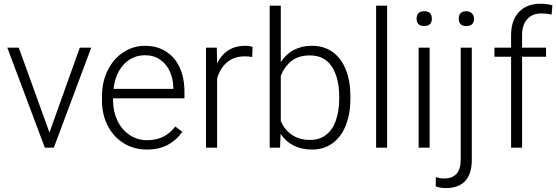

<svg xmlns="http://www.w3.org/2000/svg" viewBox="-20 -780 2937 1014"><path d="M461.9 -528.3 264.2 0H216.8L18.6 -528.3H79.1L241.2 -80.1L401.4 -528.3Z M942.9 -84Q914.1 -41.5 867.7 -15.9Q821.3 9.8 755.4 9.8Q687.5 9.8 633.5 -23.4Q579.6 -56.6 549.1 -115.7Q518.6 -174.8 518.6 -249.5V-270.5Q518.6 -349.1 549.6 -410.2Q580.6 -471.2 632.6 -504.6Q684.6 -538.1 745.1 -538.1Q810.5 -538.1 857.9 -507.3Q905.3 -476.6 929.7 -421.9Q954.1 -367.2 954.1 -296.4V-260.7H577.1V-249.5Q577.1 -191.4 600.1 -143.3Q623 -95.2 664.1 -67.4Q705.1 -39.6 757.8 -39.6Q851.1 -39.6 905.8 -111.8ZM579.6 -310.5H895.5V-316.9Q894.5 -362.8 877.2 -401.9Q859.9 -440.9 826.2 -464.6Q792.5 -488.3 745.1 -488.3Q701.2 -488.3 665.8 -466.3Q630.4 -444.3 607.9 -404.1Q585.4 -363.8 579.6 -310.5Z M1126.5 -364.3V0H1067.9V-528.3H1125L1126.5 -445.8Q1173.3 -538.1 1274.9 -538.1Q1298.3 -538.1 1314 -532.2L1312 -479Q1291 -482.4 1272.9 -482.4Q1215.8 -482.4 1178.7 -450.7Q1141.6 -418.9 1126.5 -364.3Z M1830.6 -258.8Q1830.6 -179.7 1806.6 -118.9Q1782.7 -58.1 1737.1 -24.2Q1691.4 9.8 1628.9 9.8Q1518.1 9.8 1461.9 -72.8L1459 0H1404.3V-750H1462.9V-452.1Q1519.5 -538.1 1627.9 -538.1Q1691.4 -538.1 1737.1 -505.1Q1782.7 -472.2 1806.6 -411.6Q1830.6 -351.1 1830.6 -269ZM1462.9 -379.4V-140.6Q1481.9 -95.7 1521 -68.4Q1560.1 -41 1617.7 -41Q1668.9 -41 1703.4 -68.8Q1737.8 -96.7 1754.4 -145.3Q1771 -193.8 1771.5 -256.3V-269Q1771.5 -367.2 1733.2 -427.2Q1694.8 -487.3 1616.7 -487.3Q1555.7 -487.3 1518.6 -457.3Q1481.4 -427.2 1462.9 -379.4Z M2024.4 -750V0H1966.3V-750Z M2220.2 -720.7Q2260.7 -720.7 2260.7 -681.2Q2260.7 -642.6 2220.2 -642.6Q2180.2 -642.6 2180.2 -681.2Q2180.2 -720.7 2220.2 -720.7ZM2249 -528.3V0H2190.9V-528.3Z M2442.9 -720.7Q2460.9 -720.7 2472.2 -709.5Q2483.4 -698.2 2483.4 -681.2Q2483.4 -642.6 2442.9 -642.6Q2402.8 -642.6 2402.8 -681.2Q2402.8 -720.7 2442.9 -720.7ZM2413.1 -528.3H2471.7V63Q2471.7 213.4 2333 213.4Q2304.7 213.4 2281.2 204.1L2281.7 155.8Q2306.6 162.6 2325.7 162.6Q2413.1 162.6 2413.1 63Z M2863.8 -480.5H2737.3V0H2679.2V-480.5H2591.3V-528.3H2679.2V-596.2Q2679.7 -674.3 2721.2 -717.3Q2762.7 -760.3 2835 -760.3Q2867.2 -760.3 2897.5 -752L2893.1 -703.1Q2868.7 -709 2839.4 -709Q2791.5 -709 2764.4 -679Q2737.3 -648.9 2737.3 -594.2V-528.3H2863.8Z"/></svg>

Font: Mardoto Light
Style: Regular
Weight: 400
Designer: Christian Robertson, Vahan Hovhannisyan
Foundry: Google
Version: Version 1.000